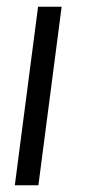

<svg xmlns="http://www.w3.org/2000/svg" viewBox="-20 -550 256 570"><path d="M94 0H24L93 -530H163Z"/></svg>

Font: Tanohe Sans
Style: Italic
Weight: 400
Designer: Village Type and Design LLC & Cristiano Sobral
Foundry: Cooper Hewitt Smithsonian Design Museum
Version: Version 1.00;September 29, 2021;FontCreator 13.0.0.2655 64-b